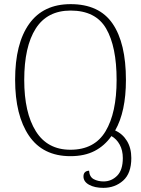

<svg xmlns="http://www.w3.org/2000/svg" viewBox="-20 -744 682 927"><path d="M479 163Q437 163 410 148Q383 133 383 108Q383 82 410 80Q412 110 432.5 121Q453 132 480 132Q518 132 545.5 104.5Q573 77 573 19Q573 -18 558 -45.5Q543 -73 518 -87Q485 -40 436.5 -15Q388 10 320 10Q187 10 120 -88.5Q53 -187 53 -359Q53 -534 121 -629Q189 -724 321 -724Q459 -724 523.5 -630Q588 -536 588 -358Q588 -205 536 -114Q572 -98 593 -63.5Q614 -29 614 19Q614 93 574.5 128Q535 163 479 163ZM320 -21Q436 -21 489.5 -110Q543 -199 543 -358Q543 -519 492.5 -606Q442 -693 321 -693Q208 -693 152.5 -606Q97 -519 97 -358Q97 -200 153 -110.5Q209 -21 320 -21Z"/></svg>

Font: Noto Serif Georgian SemiCondensed ExtraLight
Style: Regular
Weight: 200
Width: 4
Designer: Monotype Design Team, Akaki Razmadze
Foundry: Google LLC
Version: Version 2.003; ttfautohint (v1.8.4.7-5d5b)